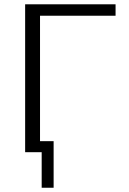

<svg xmlns="http://www.w3.org/2000/svg" viewBox="-20 -715 607 902"><path d="M98.1 0V-694.8H522.9V-641.1H168V-51.8H231.9V167H175.8V0Z"/></svg>

Font: CMU Bright
Style: Roman
Weight: 500
Version: Version 0.7.0